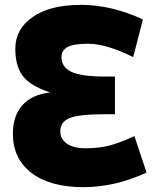

<svg xmlns="http://www.w3.org/2000/svg" viewBox="-20 -760 646 790"><path d="M183 -381Q106 -406 74.5 -446.5Q43 -487 43 -560Q43 -640 114.5 -690Q186 -740 313 -740Q439 -740 568 -680L528 -525Q417 -580 343 -580Q283 -580 258 -566.5Q233 -553 233 -525Q233 -484 273.5 -464.5Q314 -445 414 -445H453V-290H414Q304 -290 266 -274Q228 -258 228 -220Q228 -188 255 -169Q282 -150 333 -150Q386 -150 428 -160.5Q470 -171 533 -200L583 -50Q454 10 323 10Q186 10 109.5 -48.5Q33 -107 33 -210Q33 -283 71.5 -326.5Q110 -370 183 -379Z"/></svg>

Font: M PLUS 1p Black
Style: Regular
Weight: 900
Version: Version 1.061